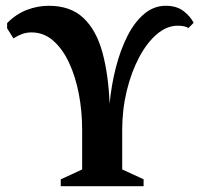

<svg xmlns="http://www.w3.org/2000/svg" viewBox="-20 -644 690 664"><path d="M190.1 0V-23.7L264.1 -58V-195.1Q264.1 -259 252.7 -319Q241.3 -379 218.8 -427.1Q196.4 -475.1 163.8 -503.5Q131.3 -531.9 89 -531.9Q71.5 -531.9 56.1 -526.3Q40.6 -520.6 26.6 -511.1L4.6 -546V-564Q35.6 -595.5 72.9 -609.8Q110.1 -624 148.6 -624Q224.2 -624 268.7 -581.7Q313.2 -539.4 334.1 -463.1Q354.9 -386.9 359.1 -285.1Q365.1 -350.2 380.9 -411.2Q396.6 -472.2 421.1 -520.2Q445.5 -568.1 478.9 -596.1Q512.2 -624 552.9 -624Q591.1 -624 614.9 -605.6Q638.7 -587.1 649.7 -565.1L631.7 -547.1Q618.7 -555.1 594.9 -555.1Q556.7 -555.1 522.4 -525.7Q488 -496.3 461.1 -445.6Q434.2 -395 418.4 -330.1Q402.6 -265.1 402.6 -194.1V-58L476.6 -24V0Z"/></svg>

Font: Ancizar Serif Light
Style: Regular
Weight: 300
Designer: Cesar Puertas, Viviana Monsalve, Julian Moncada, Julian Prieto, Jose Castro, Felipe Aragon, Mariel Hernandez, Sara Alarc
Version: Version 8.100